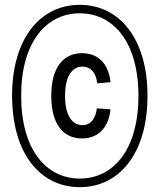

<svg xmlns="http://www.w3.org/2000/svg" viewBox="-20 -762 660 794"><path d="M249 -365C249 -452 281.5 -486.5 321 -486.5C355.5 -486.5 378 -460 382 -417.5L437 -422C429 -500 385 -542 319 -542C242.5 -542 192 -484 192 -365.5C192 -248 242 -189.5 318.5 -189.5C384.5 -189.5 429 -231.5 437 -310L380.5 -314C375.5 -271.5 355.5 -244.5 321 -244.5C281.5 -244.5 249 -280 249 -365ZM30 -366C30 -127 146.5 12 310 12C473 12 590 -127 590 -366C590 -603 473 -742 310 -742C146.5 -742 30 -603 30 -366ZM67.5 -366C67.5 -588 171.5 -707 310 -707C448.5 -707 552.5 -588 552.5 -366C552.5 -142.5 448.5 -23.5 310 -23.5C171.5 -23.5 67.5 -142.5 67.5 -366Z"/></svg>

Font: Monaspace Argon Light
Style: Regular
Weight: 300
Designer: Riley Cran & the Lettermatic Team
Foundry: Lettermatic
Version: Version 1.000 (Monaspace Argon)